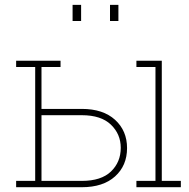

<svg xmlns="http://www.w3.org/2000/svg" viewBox="-20 -782 790 802"><path d="M549.8 0V-26.4H629.4V-502H549.8V-528.3H655.8V-26.4H735.4V0ZM321.8 -327.1Q410.6 -327.1 460.7 -281.5Q510.7 -235.8 510.7 -163.6Q510.7 -90.3 460.7 -45.2Q410.6 0 321.8 0H47.4V-26.4H127V-502H47.4V-528.3H232.9V-502H153.3V-327.1ZM153.3 -26.4H321.8Q402.8 -26.4 443.6 -65.7Q484.4 -105 484.4 -164.6Q484.4 -221.7 443.4 -261.2Q402.3 -300.8 321.8 -300.8H153.3ZM439.5 -694.3V-761.7H474.6V-694.3ZM283.2 -694.3V-761.7H318.8V-694.3Z"/></svg>

Font: Roboto Slab Thin
Style: Regular
Weight: 100
Designer: Google
Version: Version 2.000; ttfautohint (v1.8.1.43-b0c9)